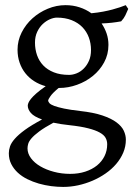

<svg xmlns="http://www.w3.org/2000/svg" viewBox="-20 -489 528 753"><path d="M336.9 -293Q336.9 -318.8 328.4 -342Q319.8 -365.2 303 -382.6Q286.1 -399.9 261 -409.9Q235.8 -419.9 203.1 -419.9Q190.9 -419.9 176 -413.6Q161.1 -407.2 147.9 -395Q134.8 -382.8 126 -364.3Q117.2 -345.7 117.2 -321.8Q117.2 -295.9 125.2 -272.7Q133.3 -249.5 149.7 -232.4Q166 -215.3 191.2 -205.3Q216.3 -195.3 251 -195.3Q265.1 -195.3 280.5 -201.4Q295.9 -207.5 308.3 -220Q320.8 -232.4 328.9 -250.5Q336.9 -268.6 336.9 -293ZM252.9 2Q234.4 0 218.8 -2.4Q203.1 -4.9 189.5 -7.8Q154.3 11.2 134 26.4Q113.8 41.5 103.5 53.5Q93.3 65.4 90.6 75.2Q87.9 85 87.9 92.8Q87.9 113.3 101.6 131.6Q115.2 149.9 138.2 163.3Q161.1 176.8 191.4 184.8Q221.7 192.9 254.9 192.9Q287.6 192.9 314.5 184.1Q341.3 175.3 360.4 159.9Q379.4 144.5 389.9 123.3Q400.4 102.1 400.4 76.7Q400.4 63 394 51.5Q387.7 40 371.1 30.8Q354.5 21.5 325.9 14.2Q297.4 6.8 252.9 2ZM405.3 -313Q405.3 -275.4 388.4 -244.4Q371.6 -213.4 344.2 -191.2Q316.9 -168.9 282.2 -156.5Q247.6 -144 211.9 -144H210Q186.5 -124.5 177.7 -111.6Q168.9 -98.6 168.9 -95.7Q168.9 -89.8 174.1 -84.2Q179.2 -78.6 193.1 -73.5Q207 -68.4 231.4 -63.2Q255.9 -58.1 293.9 -53.7Q347.2 -47.9 381.8 -36.1Q416.5 -24.4 437 -9Q457.5 6.3 465.6 23.9Q473.6 41.5 473.6 58.6Q473.6 85.4 463.4 109.6Q453.1 133.8 435.5 154.3Q418 174.8 394 191.4Q370.1 208 342.8 219.7Q315.4 231.4 286.1 237.8Q256.8 244.1 228 244.1Q205.1 244.1 180.7 241Q156.2 237.8 132.3 231Q108.4 224.1 87.2 213.6Q65.9 203.1 49.8 188.2Q33.7 173.3 24.2 154.5Q14.6 135.7 14.6 111.8Q14.6 99.1 19.3 85.2Q23.9 71.3 38.1 55.2Q52.2 39.1 77.6 20.5Q103 2 145 -20.5Q113.3 -31.7 101.1 -45.9Q88.9 -60.1 88.9 -74.7Q88.9 -78.6 91.3 -85.2Q93.8 -91.8 101.3 -101.3Q108.9 -110.8 122.8 -123Q136.7 -135.3 159.2 -150.9Q134.3 -157.7 114 -170.7Q93.8 -183.6 79.3 -201.9Q64.9 -220.2 56.9 -243.4Q48.8 -266.6 48.8 -293.9Q48.8 -329.6 64.9 -361.6Q81.1 -393.6 107.4 -417.2Q133.8 -440.9 167.5 -454.8Q201.2 -468.8 236.8 -468.8Q266.1 -468.8 291.7 -460.4Q317.4 -452.1 338.4 -437Q363.8 -439.5 384.3 -443.4Q404.8 -447.3 421.1 -451.7Q437.5 -456.1 450.2 -460.4Q462.9 -464.8 473.1 -468.8L482.9 -454.1Q477.1 -440.4 471.7 -429Q466.3 -417.5 455.1 -405.3Q436.5 -401.9 418.7 -399.9Q400.9 -397.9 378.4 -397Q391.1 -378.4 398.2 -357.4Q405.3 -336.4 405.3 -313Z"/></svg>

Font: Gentium Plus Eur
Style: Regular
Weight: 400
Designer: J. Victor Gaultney, Annie Olsen, Iska Routamaa, Becca Hirsbrunner
Foundry: SIL International
Version: Version 5.000